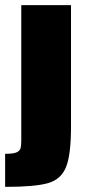

<svg xmlns="http://www.w3.org/2000/svg" viewBox="-44 -530 336 749"><path d="M39 20V-510H233V-36Q233 74 213.5 122Q194 170 143 184.5Q92 199 -24 199V70Q6 70 19 65Q32 60 35.5 50Q39 40 39 20Z"/></svg>

Font: Saira Semi Condensed Black
Style: Regular
Weight: 900
Width: 4
Designer: Hector Gatti with collaboration of the Omnibus-Type team
Foundry: Omnibus-Type
Version: Version 1.001; ttfautohint (v1.8)